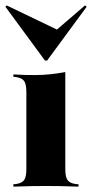

<svg xmlns="http://www.w3.org/2000/svg" viewBox="-33 -696 343 716"><path d="M65.3 -209.7V-352.4Q65.3 -381.5 57.3 -393.5Q49.2 -405.6 25 -408.9L16.9 -409.7V-418.5Q41.1 -416.9 59.7 -416.5Q78.2 -416.1 96.8 -416.1Q126.6 -416.1 154 -419Q181.5 -421.8 210.5 -427.4V-418.5V-209.7ZM137.9 -2.4Q112.9 -2.4 85.9 -2Q58.9 -1.6 16.9 0V-8.9L26.6 -9.7Q49.2 -12.9 57.3 -25Q65.3 -37.1 65.3 -66.1V-209.7H210.5V-66.1Q210.5 -37.1 218.5 -25Q226.6 -12.9 249.2 -9.7L259.7 -8.9V0Q217.7 -1.6 190.7 -2Q163.7 -2.4 137.9 -2.4ZM283.9 -675.8 290.3 -671 142.7 -470.2H134.7L-12.9 -671L-8.1 -675.8L200 -575.8L160.5 -569.4Z"/></svg>

Font: Playfair 144pt SemiCondensed Black
Style: Regular
Weight: 900
Width: 4
Designer: Claus Eggers Sørensen
Foundry: Claus Eggers Sørensen
Version: Version 2.203